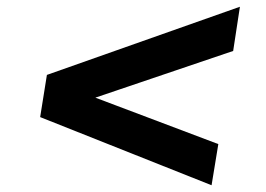

<svg xmlns="http://www.w3.org/2000/svg" viewBox="-20 -571 788 569"><path d="M607 -22 99 -224 119 -349 691 -551 671 -420 190 -257 198 -306 627 -144Z"/></svg>

Font: Nunito Sans 10pt Expanded ExtraBold
Style: Italic
Weight: 800
Width: 7
Italic angle: -9°
Designer: Vernon Adams
Foundry: Vernon Adams
Version: Version 3.101;gftools[0.9.27]